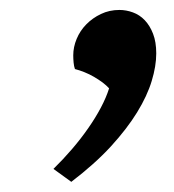

<svg xmlns="http://www.w3.org/2000/svg" viewBox="-20 -808 349 384"><path d="M86.9 -470.2Q106.4 -489.3 124 -509.8Q141.6 -530.3 156.2 -551.3Q170.9 -572.3 181.6 -592.5Q192.4 -612.8 198.2 -631.3Q192.9 -637.2 185.1 -643.1Q177.2 -648.9 168 -654.3Q158.7 -659.7 148.9 -663.6Q139.2 -667.5 129.9 -669.9Q127.9 -675.3 127.2 -682.9Q126.5 -690.4 126.5 -697.3Q126.5 -713.9 133.3 -730.2Q140.1 -746.6 152.6 -759.3Q165 -772 181.9 -780Q198.7 -788.1 218.8 -788.1Q232.4 -788.1 245.8 -783.2Q259.3 -778.3 269.5 -767.6Q279.8 -756.8 286.1 -740.5Q292.5 -724.1 292.5 -701.2Q292.5 -675.8 283.4 -646Q274.4 -616.2 254.2 -583.3Q233.9 -550.3 201.7 -515.1Q169.4 -480 122.6 -444.3Z"/></svg>

Font: Proza Libre
Style: Medium Italic
Weight: 500
Designer: Jasper de Waard
Foundry: Jasper de Waard
Version: Version 1.000; ttfautohint (v1.4.1.8-43bc)